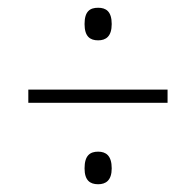

<svg xmlns="http://www.w3.org/2000/svg" viewBox="-20 -606 505 495"><path d="M233 -502C253 -502 268 -512 268 -544C268 -577 253 -586 233 -586C212 -586 198 -577 198 -544C198 -512 212 -502 233 -502ZM53 -341H412V-375H53ZM233 -131C253 -131 268 -141 268 -172C268 -205 253 -215 233 -215C212 -215 198 -205 198 -172C198 -141 212 -131 233 -131Z"/></svg>

Font: Noto Serif Georgian Condensed ExtraLight
Style: Regular
Weight: 200
Width: 3
Designer: Monotype Design Team, Akaki Razmadze
Foundry: Google LLC
Version: Version 2.003